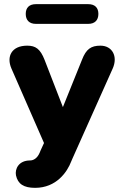

<svg xmlns="http://www.w3.org/2000/svg" viewBox="-20 -721 598 925"><path d="M57 124C66 165 94 184 149 184C252 184 304 107 323 57L329 43L523 -391C549 -449 521 -501 464 -501C419 -501 395 -485 375 -433L283 -205L195 -432C174 -486 151 -501 111 -501C36 -501 10 -449 35 -391L192 -32L175 5L171 15C159 43 140 52 125 52C70 52 51 93 57 124ZM153 -606H405C437 -606 454 -624 454 -654C454 -684 437 -701 405 -701H153C121 -701 104 -684 104 -654C104 -624 121 -606 153 -606Z"/></svg>

Font: SN Pro Heavy
Style: Regular
Weight: 800
Designer: Tobias Whetton
Foundry: Supernotes
Version: Version 1.001;Glyphs 3.2 (3249)